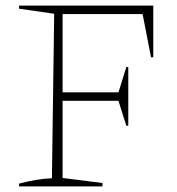

<svg xmlns="http://www.w3.org/2000/svg" viewBox="-20 -664 631 684"><path d="M526 -644V-460H518L488 -614H203V-335H402L430 -425H437V-216H430L402 -305H203V-30L345 -12V0H48V-10Q79 -18 108 -23Q137 -28 165 -29L173 -615L48 -633V-644Z"/></svg>

Font: Piazzolla Thin
Style: Regular
Weight: 100
Designer: Juan Pablo del Peral
Foundry: Huerta Tipografica
Version: Version 1.330